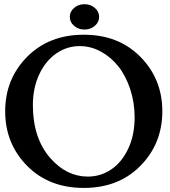

<svg xmlns="http://www.w3.org/2000/svg" viewBox="-20 -902 816 924"><path d="M4.9 -366.7Q4.9 -522.9 112.3 -630.4Q217.3 -734.9 383.3 -734.9Q549.3 -734.9 653.8 -630.4Q761.2 -522.9 761.2 -366.7Q761.2 -209.5 653.8 -102.1Q549.8 2.4 383.3 2.4Q216.8 2.4 112.3 -102.1Q4.9 -209.5 4.9 -366.7ZM402.8 -52.2Q464.4 -52.2 515.4 -86.7Q566.4 -121.1 597.2 -186.8Q627.9 -252.4 627.9 -336.9Q627.9 -409.2 606.4 -473.6Q585 -538.1 549.1 -583Q513.2 -627.9 464.8 -654.1Q416.5 -680.2 363.8 -680.2Q301.3 -680.2 249.8 -644Q198.2 -607.9 168.2 -542.7Q138.2 -477.5 138.2 -396.5Q138.2 -236.3 223.1 -140.1Q300.8 -52.2 402.8 -52.2ZM386.7 -881.8Q415.5 -881.8 436.3 -864Q457 -846.2 457 -820.8Q457 -795.4 436.3 -777.6Q415.5 -759.8 386.7 -759.8Q357.4 -759.8 336.7 -777.6Q315.9 -795.4 315.9 -820.8Q315.9 -846.2 336.7 -864Q357.4 -881.8 386.7 -881.8Z"/></svg>

Font: Flanker
Style: Bold
Weight: 700
Designer: Flanker
Foundry: Flanker
Version: Version 2.021